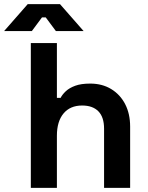

<svg xmlns="http://www.w3.org/2000/svg" viewBox="-79 -908 715 928"><path d="M70 0V-700H196V-435H214Q222 -451 239 -467Q256 -483 284.5 -493.5Q313 -504 357 -504Q415 -504 458.5 -477.5Q502 -451 526 -404.5Q550 -358 550 -296V0H424V-286Q424 -342 396.5 -370Q369 -398 318 -398Q260 -398 228 -359.5Q196 -321 196 -252V0ZM-59 -758 55 -888H211L325 -758H191L142 -824H124L75 -758Z"/></svg>

Font: Space Grotesk
Style: Bold
Weight: 700
Designer: Florian Karsten
Foundry: Florian Karsten
Version: Version 2.000